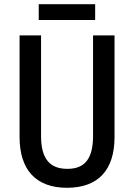

<svg xmlns="http://www.w3.org/2000/svg" viewBox="-20 -948 637 912"><path d="M432 -928H164V-853H432ZM524 -297V-780H422V-303C422 -194 383 -146 300 -146C218 -146 175 -192 175 -302V-780H73V-297C73 -140 152 -56 298 -56C448 -56 524 -142 524 -297Z"/></svg>

Font: Noto Sans Malayalam UI Condensed Medium
Style: Regular
Weight: 500
Width: 3
Designer: Jelle Bosma - Monotype Design Team
Foundry: Monotype Imaging Inc.
Version: Version 2.104